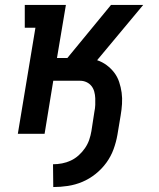

<svg xmlns="http://www.w3.org/2000/svg" viewBox="-20 -540 640 775"><path d="M195 215 194 123Q212 123 230.5 119.5Q249 116 266 108Q283 100 297.5 87Q312 74 323 58Q334 42 340 24.5Q346 7 349 -11L361 -89Q364 -103 364.5 -116.5Q365 -130 364.5 -143.5Q364 -157 360.5 -170Q357 -183 349 -193Q341 -203 329 -208.5Q317 -214 304 -214H195L160 0H52L123 -428H80V-520H246L210 -306H252L428 -520H558L372 -297Q393 -290 410.5 -277Q428 -264 441 -247Q454 -230 461 -209Q468 -188 471 -166Q474 -144 472.5 -120.5Q471 -97 467 -74L454 4Q449 33 438.5 62Q428 91 409.5 116.5Q391 142 366 162Q341 182 312.5 194Q284 206 254 210.5Q224 215 195 215Z"/></svg>

Font: Iosevka Etoile Semibold
Style: Italic
Weight: 600
Italic angle: -9°
Designer: Belleve Invis
Foundry: Belleve Invis
Version: Version 22.1.2; ttfautohint (v1.8.4)